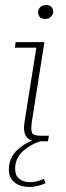

<svg xmlns="http://www.w3.org/2000/svg" viewBox="-20 -560 261 761"><path d="M99 181Q59 181 37 162.5Q15 144 15 112Q15 65 50 33Q75 10 107 -3Q91 -8 84 -19Q71 -38 77 -75L124 -371H39L42 -393H156L106 -76Q102 -48 106.5 -35Q111 -22 141 -22H174L170 0H139Q99 13 69.5 40.5Q40 68 40 110Q40 135 56 148.5Q72 162 99 162Q112 162 125 159Q138 156 154 149L161 166Q147 173 129 177Q111 181 99 181ZM159 -485Q144 -485 137.5 -493Q131 -501 131 -511Q131 -522 139 -531Q147 -540 163 -540Q178 -540 184.5 -532Q191 -524 191 -513Q191 -505 183 -495Q175 -485 159 -485Z"/></svg>

Font: Rokkitt SemiBold Thin
Style: Italic
Weight: 250
Italic angle: -9°
Version: Version 3.103